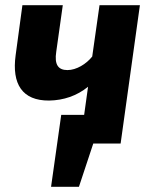

<svg xmlns="http://www.w3.org/2000/svg" viewBox="-20 -551 581 737"><path d="M362 -531 334 -334C311 -305 273 -282 239 -282C204 -282 188 -302 196 -353L221 -531H66L40 -339C25 -229 65 -164 169 -165C224 -166 275 -183 318 -218L303 -110H215L176 166H283L338 0H443L517 -531Z"/></svg>

Font: Fira Sans
Style: Bold Italic
Weight: 700
Italic angle: -8°
Designer: bBox Type GmbH & Carrois Corporate GbR & Edenspiekermann AG
Foundry: bBox Type GmbH & Carrois Corporate GbR & Edenspiekermann AG
Version: Version 4.301;PS 004.301;hotconv 1.0.88;makeotf.lib2.5.64775